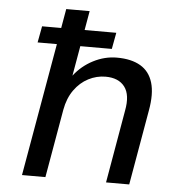

<svg xmlns="http://www.w3.org/2000/svg" viewBox="-52 -768 747 817"><g transform="rotate(5 321.5 -360.0)"><path d="M89 -568 102 -638H419L406 -568ZM72 0 198 -720H298L249 -440Q282 -483 330.5 -508Q379 -533 431 -533Q493 -533 532 -510Q571 -487 585 -440Q599 -393 586 -321L530 0H431L485 -311Q498 -379 472 -413.5Q446 -448 390 -448Q352 -448 317 -430Q282 -412 257 -377Q232 -342 223 -292L172 0Z"/></g></svg>

Font: DM Sans 10pt Medium
Style: Italic
Weight: 500
Italic angle: -10°
Version: Version 4.004;gftools[0.9.30]